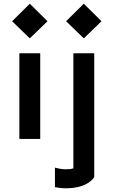

<svg xmlns="http://www.w3.org/2000/svg" viewBox="-20 -746 610 1031"><path d="M84 -460V0H196V-460ZM45 -632 140 -540 235 -632 140 -726ZM275 259C298 263 314 265 335 265C385 265 452 254 486 205V-460H374V158C361 162 349 163 335 163C312 163 298 160 275 154ZM335 -632 430 -540 525 -632 430 -726Z"/></svg>

Font: KT Kiyosuna Sans Bold
Style: Regular
Weight: 700
Designer: [Zen Kaku Gothic] Yoshimichi Ohira
Version: Version 1.010;Glyphs 3.1.2 (3151)